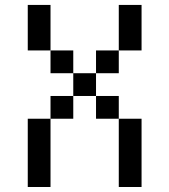

<svg xmlns="http://www.w3.org/2000/svg" viewBox="-20 -747 676 767"><path d="M454.5 -272.7V0H545.5V-272.7ZM90.9 -272.7V0H181.8V-272.7ZM272.7 -454.5V-545.5H181.8V-454.5ZM272.7 -454.5V-363.6H363.6V-454.5ZM363.6 -545.5V-454.5H454.5V-545.5ZM181.8 -545.5V-727.3H90.9V-545.5ZM181.8 -363.6V-272.7H272.7V-363.6ZM454.5 -727.3V-545.5H545.5V-727.3ZM363.6 -363.6V-272.7H454.5V-363.6Z"/></svg>

Font: Departure Mono
Style: Regular
Weight: 400
Monospace: yes
Designer: Helena Zhang
Version: Version 1.500;Glyphs 3.3.1 (3343)